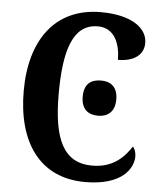

<svg xmlns="http://www.w3.org/2000/svg" viewBox="-53 -770 692 826"><g transform="rotate(5 293.5 -357.0)"><path d="M345 10C504 10 551 -66 551 -119C551 -135 545 -152 537 -160C506 -113 460 -63 369 -63C246 -63 199 -161 199 -358C199 -550 236 -662 342 -662C416 -662 440 -592 440 -526C513 -526 551 -560 551 -608C551 -672 483 -724 350 -724C151 -724 48 -576 48 -358C48 -137 148 10 345 10ZM376 -279C414 -279 448 -299 448 -355C448 -413 414 -431 376 -431C335 -431 303 -413 303 -355C303 -299 335 -279 376 -279Z"/></g></svg>

Font: Noto Serif Condensed
Style: Bold
Weight: 700
Width: 3
Designer: Monotype Design Team
Foundry: Monotype Imaging Inc.
Version: Version 2.015